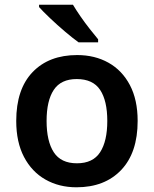

<svg xmlns="http://www.w3.org/2000/svg" viewBox="-20 -786 654 816"><path d="M565 -272Q565 -137 495 -63.5Q425 10 305 10Q231 10 173 -23Q115 -56 82 -119Q49 -182 49 -272Q49 -407 118.5 -479.5Q188 -552 308 -552Q383 -552 441 -519.5Q499 -487 532 -424.5Q565 -362 565 -272ZM178 -272Q178 -186 208.5 -139Q239 -92 307 -92Q375 -92 405.5 -139Q436 -186 436 -272Q436 -358 405.5 -404Q375 -450 306 -450Q239 -450 208.5 -404Q178 -358 178 -272ZM290 -766Q303 -744 322 -716.5Q341 -689 361.5 -663Q382 -637 397 -619V-606H314Q289 -624 256 -652Q223 -680 192.5 -709Q162 -738 146 -756V-766Z"/></svg>

Font: Noto Sans Malayalam SemiBold
Style: Regular
Weight: 600
Designer: Jelle Bosma - Monotype Design Team
Foundry: Monotype Imaging Inc.
Version: Version 2.104; ttfautohint (v1.8.4.7-5d5b)